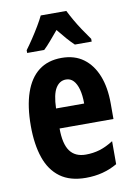

<svg xmlns="http://www.w3.org/2000/svg" viewBox="-87 -822 620 888"><g transform="rotate(-10 223.0 -378.0)"><path d="M228 -556Q289 -556 330.5 -525.5Q372 -495 394 -440Q416 -385 416 -309V-236H163Q163 -164 187.5 -130Q212 -96 262 -96Q296 -96 326.5 -105Q357 -114 392 -136V-28Q359 -9 322.5 0.5Q286 10 244 10Q170 10 123.5 -24Q77 -58 55.5 -121Q34 -184 34 -270Q34 -362 56 -426Q78 -490 121 -523Q164 -556 228 -556ZM231 -454Q201 -454 183 -425Q165 -396 163 -330H295Q295 -369 287.5 -396.5Q280 -424 266 -439Q252 -454 231 -454ZM288 -766Q299 -744 313 -719.5Q327 -695 344 -669.5Q361 -644 379 -619V-606H300Q284 -621 266 -641.5Q248 -662 228 -687Q207 -662 188.5 -640.5Q170 -619 156 -606H76V-619Q91 -639 109 -666Q127 -693 143 -720Q159 -747 168 -766Z"/></g></svg>

Font: Noto Sans Display ExtraCondensed
Style: Regular
Weight: 400
Width: 2
Version: Version 2.003